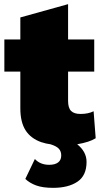

<svg xmlns="http://www.w3.org/2000/svg" viewBox="-20 -690 485 925"><path d="M397 90Q397 156 353 185.5Q309 215 236 215Q186 215 154.5 203.5Q123 192 102 172L148 76Q174 104 217 104Q245 104 260 92.5Q275 81 275 59Q275 39 263.5 26.5Q252 14 223 5Q200 2 183 -4L179 -5Q128 -23 103 -62.5Q78 -102 78 -168V-345H1V-500H78V-606L308 -670V-500H434V-345H308V-204Q308 -170 322.5 -155.5Q337 -141 368 -141Q405 -141 431 -154L441 -24Q411 -5 352 5Q397 41 397 90Z"/></svg>

Font: Work Sans Black
Style: Regular
Weight: 900
Designer: Wei Huang
Foundry: Wei Huang
Version: Version 1.500